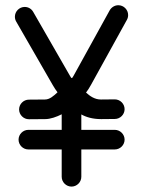

<svg xmlns="http://www.w3.org/2000/svg" viewBox="-20 -688 534 717"><path d="M389.6 -649.4 255.4 -406.2C248 -393.1 248 -393.1 240.2 -406.7L104 -643.6C97.7 -654.8 85.9 -662.1 72.3 -662.1C52.2 -662.1 35.6 -645.5 35.6 -625.5C35.6 -618.7 37.6 -612.3 40.5 -607.4L176.8 -370.6C182.6 -360.4 188.5 -351.6 194.8 -343.3C180.2 -329.6 165.5 -316.4 147.9 -316.4L87.9 -315.9C67.9 -315.9 51.3 -299.3 51.3 -279.3C51.3 -259.3 67.9 -242.7 87.9 -242.7L148.9 -243.2C168 -243.2 191.4 -251.5 210.4 -261.2V-203.1H85.9C65.9 -203.1 49.3 -186.5 49.3 -166.5C49.3 -146.5 65.9 -129.9 85.9 -129.9H210.4V-27.8C210.4 -7.8 227.1 8.8 247.1 8.8C267.1 8.8 283.7 -7.8 283.7 -27.8V-129.9H408.7C428.7 -129.9 445.3 -146.5 445.3 -166.5C445.3 -186.5 428.7 -203.1 408.7 -203.1H283.7V-260.7C301.8 -250.5 326.2 -243.2 357.9 -243.2L408.7 -243.7C428.7 -243.7 445.3 -260.3 445.3 -280.3C445.3 -300.3 428.7 -316.9 408.7 -316.9L356.9 -316.4C333.5 -316.4 315.9 -329.1 301.3 -342.3C307.6 -350.6 314 -360.4 319.8 -371.1L454.1 -614.3C457 -619.6 458.5 -625.5 458.5 -631.8C458.5 -651.9 441.9 -668.5 421.9 -668.5C408.2 -668.5 396 -660.6 389.6 -649.4Z"/></svg>

Font: Velvelyne
Style: Regular
Weight: 400
Designer: Manon Van der Borght et Mariel Nils
Foundry: Velvetyne
Version: Version 1.070;Glyphs 3.3.1 (3343)